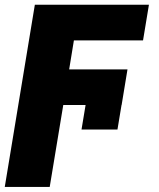

<svg xmlns="http://www.w3.org/2000/svg" viewBox="-31 -565 652 789"><path d="M-11.4 203.1 112.2 -545.5H581L556.8 -399.1H272.7L253.2 -279.8H492.9L468.8 -133.5H468.4L451.7 -32.7H304L320.7 -133.5H229L173.3 203.1Z"/></svg>

Font: Inter P Black
Style: Italic
Weight: 900
Italic angle: -9.40001°
Designer: Rasmus Andersson
Foundry: rsms
Version: Version 3.018;git-588b23468